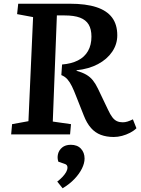

<svg xmlns="http://www.w3.org/2000/svg" viewBox="-20 -723 756 1033"><path d="M314 -376Q364 -380 399.5 -398Q435 -416 453.5 -448.5Q472 -481 472 -526Q472 -566 457 -591Q442 -616 410.5 -628Q379 -640 327 -640H286L264 -69L362 -55L357 0H40L45 -55L133 -71L158 -631L72 -647L78 -703H355Q442 -703 498.5 -684.5Q555 -666 583 -628.5Q611 -591 611 -533Q611 -485 583.5 -444.5Q556 -404 507 -378Q458 -352 392 -345V-342Q424 -333 444.5 -321Q465 -309 479.5 -291Q494 -273 507 -246L561 -133Q573 -107 584.5 -92Q596 -77 609.5 -71Q623 -65 640 -65Q653 -65 666 -69Q679 -73 695 -81L714 -33Q700 -19 679.5 -8.5Q659 2 636.5 8Q614 14 592 14Q553 14 522.5 2.5Q492 -9 469.5 -34.5Q447 -60 431 -101L391 -202Q378 -236 367 -258.5Q356 -281 343 -296Q330 -311 310 -319ZM317 290 288 254Q305 241 317 228Q329 215 336 202.5Q343 190 343 178Q343 171 339.5 166Q336 161 326 158L294 147Q287 127 292 106Q297 85 314.5 70.5Q332 56 361 56Q396 56 415.5 77Q435 98 435 130Q435 155 421 183.5Q407 212 381 239.5Q355 267 317 290Z"/></svg>

Font: Literata 18pt SemiBold
Style: Italic
Weight: 600
Italic angle: -2°
Designer: Latin by Veronika Burian and Jose Scaglione. Greek by Irene Vlachou. Cyrillic by Vera Evstafieva
Foundry: TypeTogether
Version: Version 3.103;gftools[0.9.29]